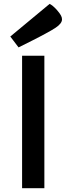

<svg xmlns="http://www.w3.org/2000/svg" viewBox="-20 -990 346 1010"><path d="M96.2 -696.8H213.4V0H96.2ZM34.2 -797.9 241.2 -969.7Q247.1 -966.8 254.4 -961.4Q260.7 -956.5 268.8 -948.7Q276.9 -940.9 286.6 -928.7Q296.4 -917 301.3 -907.2Q306.2 -897.5 306.2 -888.2Q306.2 -866.7 273.4 -844.7Q263.2 -837.9 249.3 -829.8Q235.4 -821.8 219.5 -813.2Q203.6 -804.7 187 -795.9Q170.4 -787.1 154.8 -779.3Q117.7 -760.3 77.6 -740.7Z"/></svg>

Font: Doppio One
Style: Regular
Weight: 400
Designer: Szymon Celej
Foundry: Szymon Celej
Version: Version 1.002